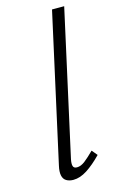

<svg xmlns="http://www.w3.org/2000/svg" viewBox="-113 -757 485 808"><g transform="rotate(-15 130.0 -353.0)"><path d="M103 5Q85 5 72.5 -2.5Q60 -10 56.5 -26.5Q53 -43 59 -69L201 -711H254L115 -82Q111 -63 114 -52.5Q117 -42 131 -42Q148 -42 166 -56Q184 -70 208 -94L228 -70Q194 -35 163 -15Q132 5 103 5Z"/></g></svg>

Font: Ysabeau Office Light
Style: Italic
Weight: 300
Italic angle: -12°
Designer: Christian Thalmann (Catharsis Fonts)
Version: Version 2.001;gftools[0.9.30]; featfreeze: tnum,lnum,ss02